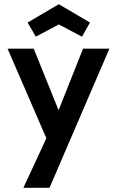

<svg xmlns="http://www.w3.org/2000/svg" viewBox="-20 -744 555 911"><path d="M200 -88 16 -513H140L258 -221L374 -513H499L215 147H91ZM111 -637 259 -724 407 -637 369 -570 259 -628 150 -570Z"/></svg>

Font: Lineal Medium
Style: Regular
Weight: 600
Designer: Created by Frank Adebiaye with contributions from Anton Moglia & Ariel Martín Pérez
Created by Frank ADEBIAYE with FontF
Foundry: Velvetyne Type Foundry
Version: Version 2.000